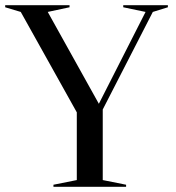

<svg xmlns="http://www.w3.org/2000/svg" viewBox="-27 -720 677 740"><path d="M179 0H459V-8L369 -26V-298L562 -674L620 -692V-700H448V-692L534 -674L354 -320L157 -674L241 -692V-700H-7V-692L53 -674L269 -287V-26L179 -8Z"/></svg>

Font: Mazius Display
Style: Regular
Weight: 400
Designer: Alberto Casagrande & Collletttivo
Foundry: Collletttivo
Version: Version 2.000;Glyphs 3.2 (3217)